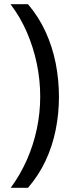

<svg xmlns="http://www.w3.org/2000/svg" viewBox="-20 -734 340 912"><path d="M260 -274Q260 -194 244.5 -117Q229 -40 196.5 29.5Q164 99 113 158H31Q77 95 108 24.5Q139 -46 155 -122Q171 -198 171 -275Q171 -354 155 -431Q139 -508 108 -580Q77 -652 30 -714H113Q164 -654 196.5 -583Q229 -512 244.5 -434Q260 -356 260 -274Z"/></svg>

Font: Noto Sans Armenian
Style: Regular
Weight: 400
Designer: Monotype Design Team
Foundry: Monotype Imaging Inc.
Version: Version 2.007